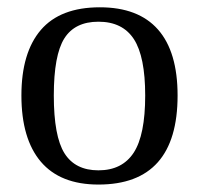

<svg xmlns="http://www.w3.org/2000/svg" viewBox="-20 -491 540 521"><path d="M461.9 -231.9Q461.9 9.8 247.1 9.8Q143.6 9.8 90.8 -52.2Q38.1 -114.3 38.1 -231.9Q38.1 -348.1 90.8 -409.7Q143.6 -471.2 251 -471.2Q355.5 -471.2 408.7 -410.9Q461.9 -350.6 461.9 -231.9ZM374 -231.9Q374 -337.4 343.3 -384.8Q312.5 -432.1 247.1 -432.1Q183.1 -432.1 154.5 -386.7Q126 -341.3 126 -231.9Q126 -121.1 155 -75Q184.1 -28.8 247.1 -28.8Q311.5 -28.8 342.8 -76.7Q374 -124.5 374 -231.9Z"/></svg>

Font: Tinos
Style: Regular
Weight: 400
Designer: Steve Matteson
Foundry: Monotype Imaging Inc.
Version: Version 1.23